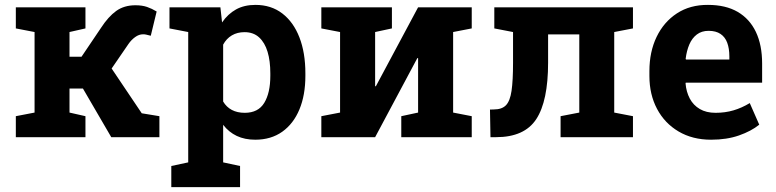

<svg xmlns="http://www.w3.org/2000/svg" viewBox="-20 -558 3155 781"><path d="M44.4 0V-85.4L120.6 -100.1V-427.7L44.4 -442.4V-528.3H327.6V-442.4L262.7 -427.7V-327.1H311.5L390.6 -444.3Q420.4 -490.2 452.6 -513.4Q484.9 -536.6 530.8 -536.6Q558.1 -536.6 578.1 -529.8Q598.1 -522.9 617.2 -511.2L593.3 -412.6Q579.6 -416 574.5 -417.2Q569.3 -418.5 562 -418.5Q545.4 -418.5 529.8 -407.2Q514.2 -396 502.4 -378.9L434.1 -279.3L556.6 -97.2L628.4 -85.4V0H432.6L317.4 -197.8H262.7V-100.1L327.6 -85.4V0Z M676.8 203.1V117.2L745.6 102.5V-427.7L669.4 -442.4V-528.3H876.5L883.3 -466.8Q906.7 -501 939.9 -519.5Q973.1 -538.1 1019 -538.1Q1083 -538.1 1128.4 -503.2Q1173.8 -468.3 1198 -405.8Q1222.2 -343.3 1222.2 -259.8V-249.5Q1222.2 -171.4 1198 -113Q1173.8 -54.7 1128.2 -22.2Q1082.5 10.3 1018.1 10.3Q975.6 10.3 943.1 -5.1Q910.6 -20.5 887.7 -50.3V102.5L956.5 117.2V203.1ZM975.6 -99.1Q1030.3 -99.1 1054.9 -139.6Q1079.6 -180.2 1079.6 -249.5V-259.8Q1079.6 -310.1 1068.4 -347.4Q1057.1 -384.8 1033.9 -406Q1010.7 -427.2 974.6 -427.2Q945.3 -427.2 923.1 -414.1Q900.9 -400.9 887.7 -376.5V-145Q900.9 -122.6 923.1 -110.8Q945.3 -99.1 975.6 -99.1Z M1287.1 0V-85.4L1363.3 -100.1V-427.7L1287.1 -442.4V-528.3H1505.9H1574.2V-442.4L1505.9 -427.7V-207.5L1508.8 -207L1680.7 -528.3H1823.2H1898.9V-442.4L1823.2 -427.7V-100.1L1898.9 -85.4V0H1612.3V-85.4L1680.7 -100.1V-321.3L1677.7 -321.8L1505.9 0Z M1975.1 0 1973.1 -112.3 1988.8 -112.8Q2021.5 -112.8 2038.1 -129.9Q2054.7 -147 2060.8 -188.5Q2066.9 -230 2066.9 -303.2V-427.7L1990.7 -442.4V-528.3H2478.5H2554.7V-442.4L2478.5 -427.7V-100.1L2554.7 -85.4V0H2260.3V-85.4L2336.4 -100.1V-418H2209.5V-303.2Q2209.5 -147 2161.4 -73.5Q2113.3 0 1997.6 0Z M2872.6 10.3Q2796.9 10.3 2740.2 -23.2Q2683.6 -56.6 2652.6 -115.2Q2621.6 -173.8 2621.6 -249V-268.6Q2621.6 -347.2 2650.9 -408Q2680.2 -468.8 2733.6 -503.7Q2787.1 -538.6 2859.9 -538.1Q2931.6 -538.1 2980.5 -509.8Q3029.3 -481.4 3054.7 -428.2Q3080.1 -375 3080.1 -299.3V-221.7H2769.5L2768.6 -218.8Q2771.5 -184.1 2785.9 -157Q2800.3 -129.9 2826.7 -114.5Q2853 -99.1 2890.6 -99.1Q2929.7 -99.1 2963.6 -109.1Q2997.6 -119.1 3029.8 -138.7L3068.4 -50.8Q3035.6 -24.4 2986.1 -7.1Q2936.5 10.3 2872.6 10.3ZM2770.5 -315.9H2946.8V-328.6Q2946.8 -360.8 2938.2 -384Q2929.7 -407.2 2910.9 -419.9Q2892.1 -432.6 2862.3 -432.6Q2834 -432.6 2814.5 -417.7Q2794.9 -402.8 2783.9 -377Q2772.9 -351.1 2769 -318.4Z"/></svg>

Font: Roboto Slab LO
Style: Bold
Weight: 700
Designer: Google
Version: Version 2.000